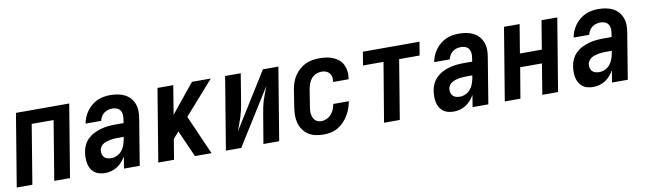

<svg xmlns="http://www.w3.org/2000/svg" viewBox="-36 -938 4571 1356"><g transform="rotate(-10 2250.0 -260.0)"><path d="M3 0 89 -520H471L385 0H272L342 -424H185L115 0Z M637 8Q616 8 596 3Q576 -2 561 -13.5Q546 -25 536 -42.5Q526 -60 522 -79.5Q518 -99 518 -119.5Q518 -140 521 -161Q525 -187 536.5 -211.5Q548 -236 568 -255Q588 -274 612.5 -286Q637 -298 662.5 -305Q688 -312 714 -314.5Q740 -317 765 -317H825L829 -345Q832 -361 830.5 -377.5Q829 -394 820.5 -407Q812 -420 797 -426Q782 -432 765 -432Q750 -432 734 -428Q718 -424 705 -414Q692 -404 683.5 -389.5Q675 -375 672 -360H560Q564 -383 573.5 -405.5Q583 -428 597.5 -448Q612 -468 631.5 -484Q651 -500 673 -510Q695 -520 718.5 -524Q742 -528 765 -528Q792 -528 818.5 -523.5Q845 -519 868 -507.5Q891 -496 908 -477Q925 -458 934 -434Q943 -410 943.5 -383Q944 -356 939 -329L885 0H772L786 -85Q774 -65 758.5 -47Q743 -29 723 -16.5Q703 -4 681 2Q659 8 637 8ZM697 -88Q718 -88 738.5 -97.5Q759 -107 773 -124Q787 -141 794.5 -161.5Q802 -182 806 -203L809 -221H765Q753 -221 740 -220Q727 -219 714 -217Q701 -215 688.5 -211Q676 -207 664 -200.5Q652 -194 644 -182.5Q636 -171 633 -159Q631 -144 634 -130Q637 -116 646 -106Q655 -96 669 -92Q683 -88 697 -88Z M1018 0 1104 -520H1217L1183 -313L1351 -520H1486L1276 -282L1400 0H1281L1196 -192L1155 -145L1131 0Z M1503 0 1589 -520H1701L1667 -312Q1663 -288 1657.5 -263.5Q1652 -239 1644.5 -215Q1637 -191 1627.5 -167Q1618 -143 1610 -119L1860 -520H1971L1885 0H1772L1807 -208Q1811 -232 1816 -256.5Q1821 -281 1828.5 -305Q1836 -329 1845.5 -353Q1855 -377 1864 -401L1613 0Z M2204 8Q2174 8 2146 2Q2118 -4 2095 -19Q2072 -34 2056 -57Q2040 -80 2033 -107Q2026 -134 2026.5 -163.5Q2027 -193 2032 -222L2051 -342Q2055 -367 2063.5 -391.5Q2072 -416 2086.5 -438Q2101 -460 2121.5 -478.5Q2142 -497 2165.5 -508Q2189 -519 2214.5 -523.5Q2240 -528 2265 -528Q2290 -528 2315 -524.5Q2340 -521 2362.5 -511.5Q2385 -502 2403.5 -486.5Q2422 -471 2432.5 -449.5Q2443 -428 2446 -403Q2449 -378 2445 -352Q2445 -350 2444.5 -348.5Q2444 -347 2444 -346H2332Q2333 -347 2333 -347.5Q2333 -348 2333 -349Q2336 -365 2333 -381.5Q2330 -398 2320.5 -409.5Q2311 -421 2296 -426.5Q2281 -432 2265 -432Q2245 -432 2225.5 -424Q2206 -416 2192.5 -400Q2179 -384 2172 -365Q2165 -346 2161 -327L2142 -207Q2139 -193 2138 -179.5Q2137 -166 2138.5 -153Q2140 -140 2144.5 -128Q2149 -116 2157.5 -106.5Q2166 -97 2178 -92.5Q2190 -88 2204 -88Q2223 -88 2242 -96.5Q2261 -105 2274.5 -120.5Q2288 -136 2296 -155Q2304 -174 2307 -193H2419Q2414 -168 2405 -142.5Q2396 -117 2382 -94Q2368 -71 2348.5 -50.5Q2329 -30 2305.5 -16.5Q2282 -3 2255.5 2.5Q2229 8 2204 8Z M2637 0 2708 -424H2561L2577 -520H2983L2967 -424H2820L2750 0Z M3137 8Q3116 8 3096 3Q3076 -2 3061 -13.5Q3046 -25 3036 -42.5Q3026 -60 3022 -79.5Q3018 -99 3018 -119.5Q3018 -140 3021 -161Q3025 -187 3036.5 -211.5Q3048 -236 3068 -255Q3088 -274 3112.5 -286Q3137 -298 3162.5 -305Q3188 -312 3214 -314.5Q3240 -317 3265 -317H3325L3329 -345Q3332 -361 3330.5 -377.5Q3329 -394 3320.5 -407Q3312 -420 3297 -426Q3282 -432 3265 -432Q3250 -432 3234 -428Q3218 -424 3205 -414Q3192 -404 3183.5 -389.5Q3175 -375 3172 -360H3060Q3064 -383 3073.5 -405.5Q3083 -428 3097.5 -448Q3112 -468 3131.5 -484Q3151 -500 3173 -510Q3195 -520 3218.5 -524Q3242 -528 3265 -528Q3292 -528 3318.5 -523.5Q3345 -519 3368 -507.5Q3391 -496 3408 -477Q3425 -458 3434 -434Q3443 -410 3443.5 -383Q3444 -356 3439 -329L3385 0H3272L3286 -85Q3274 -65 3258.5 -47Q3243 -29 3223 -16.5Q3203 -4 3181 2Q3159 8 3137 8ZM3197 -88Q3218 -88 3238.5 -97.5Q3259 -107 3273 -124Q3287 -141 3294.5 -161.5Q3302 -182 3306 -203L3309 -221H3265Q3253 -221 3240 -220Q3227 -219 3214 -217Q3201 -215 3188.5 -211Q3176 -207 3164 -200.5Q3152 -194 3144 -182.5Q3136 -171 3133 -159Q3131 -144 3134 -130Q3137 -116 3146 -106Q3155 -96 3169 -92Q3183 -88 3197 -88Z M3503 0 3589 -520H3701L3667 -315H3824L3858 -520H3971L3885 0H3772L3808 -219H3652L3615 0Z M4137 8Q4116 8 4096 3Q4076 -2 4061 -13.5Q4046 -25 4036 -42.5Q4026 -60 4022 -79.5Q4018 -99 4018 -119.5Q4018 -140 4021 -161Q4025 -187 4036.5 -211.5Q4048 -236 4068 -255Q4088 -274 4112.5 -286Q4137 -298 4162.5 -305Q4188 -312 4214 -314.5Q4240 -317 4265 -317H4325L4329 -345Q4332 -361 4330.5 -377.5Q4329 -394 4320.5 -407Q4312 -420 4297 -426Q4282 -432 4265 -432Q4250 -432 4234 -428Q4218 -424 4205 -414Q4192 -404 4183.5 -389.5Q4175 -375 4172 -360H4060Q4064 -383 4073.5 -405.5Q4083 -428 4097.5 -448Q4112 -468 4131.5 -484Q4151 -500 4173 -510Q4195 -520 4218.5 -524Q4242 -528 4265 -528Q4292 -528 4318.5 -523.5Q4345 -519 4368 -507.5Q4391 -496 4408 -477Q4425 -458 4434 -434Q4443 -410 4443.5 -383Q4444 -356 4439 -329L4385 0H4272L4286 -85Q4274 -65 4258.5 -47Q4243 -29 4223 -16.5Q4203 -4 4181 2Q4159 8 4137 8ZM4197 -88Q4218 -88 4238.5 -97.5Q4259 -107 4273 -124Q4287 -141 4294.5 -161.5Q4302 -182 4306 -203L4309 -221H4265Q4253 -221 4240 -220Q4227 -219 4214 -217Q4201 -215 4188.5 -211Q4176 -207 4164 -200.5Q4152 -194 4144 -182.5Q4136 -171 4133 -159Q4131 -144 4134 -130Q4137 -116 4146 -106Q4155 -96 4169 -92Q4183 -88 4197 -88Z"/></g></svg>

Font: Iosevka SS04 Oblique
Style: Bold
Weight: 700
Italic angle: -9°
Monospace: yes
Designer: Belleve Invis
Foundry: Belleve Invis
Version: Version 19.0.0; ttfautohint (v1.8.4)